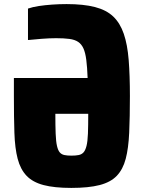

<svg xmlns="http://www.w3.org/2000/svg" viewBox="-20 -837 704 940"><path d="M329 83Q246 83 193 69Q140 55 110 23.5Q80 -8 66.5 -59.5Q53 -111 50.5 -187Q48 -263 48 -367V-455H409Q407 -508 402.5 -543.5Q398 -579 388.5 -600Q379 -621 362.5 -632Q346 -643 319.5 -646.5Q293 -650 255 -650Q222 -650 184 -647Q146 -644 117 -641V-795Q140 -803 170 -807.5Q200 -812 235 -814.5Q270 -817 306 -817Q389 -817 445 -802.5Q501 -788 534.5 -756Q568 -724 586 -671.5Q604 -619 610 -543.5Q616 -468 616 -367Q616 -263 612.5 -187Q609 -111 595.5 -59.5Q582 -8 552 23.5Q522 55 468 69Q414 83 329 83ZM329 -75Q351 -75 365.5 -78Q380 -81 389 -91Q398 -101 403.5 -122.5Q409 -144 410.5 -182.5Q412 -221 412 -280H251Q251 -221 252.5 -182.5Q254 -144 259 -122.5Q264 -101 272.5 -91Q281 -81 295 -78Q309 -75 329 -75Z"/></svg>

Font: Farlight84_Sys_V01
Style: Bold
Weight: 700
Designer: Monotype Design Team, Nadine Chahine and Nizar Qandah
Foundry: Monotype Imaging Inc.
Version: Version 2.004;October 31, 2024;FontCreator 14.0.0.2814 64-bi